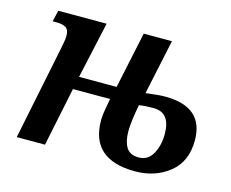

<svg xmlns="http://www.w3.org/2000/svg" viewBox="-82 -651 933 775"><g transform="rotate(15 384.5 -263.0)"><path d="M538 10Q622 10 681 -37Q740 -84 740 -173Q740 -313 579 -313Q550 -313 498 -306L547 -536H429L379 -300H222L274 -536H72L61 -489H79Q103 -489 116.5 -480.5Q130 -472 130 -447Q130 -435 127.5 -421.5Q125 -408 123 -397L42 0H160L211 -246H366Q362 -222 357.5 -198Q353 -174 353 -154Q353 10 538 10ZM538 -48Q501 -48 486 -73Q471 -98 471 -140Q471 -163 475 -192Q479 -221 485 -252Q496 -254 510 -255Q524 -256 546 -256Q616 -256 616 -166Q616 -119 596.5 -83.5Q577 -48 538 -48Z"/></g></svg>

Font: Noto Serif SemiCondensed Semi
Style: Italic
Weight: 600
Width: 4
Italic angle: -12°
Designer: Monotype Design Team
Foundry: Monotype Imaging Inc.
Version: Version 1.901